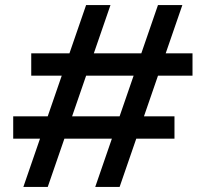

<svg xmlns="http://www.w3.org/2000/svg" viewBox="-20 -736 810 756"><path d="M602 -716H698L451 0H355ZM32 -278H667V-190H32ZM319 -716H415L168 0H72ZM103 -526H738V-438H103Z"/></svg>

Font: Uncut Sans Variable
Style: Regular
Weight: 400
Designer: Kasper Nordkvist
Foundry: UNCUT.wtf
Version: Version 1.303;Glyphs 3.1.2 (3151)